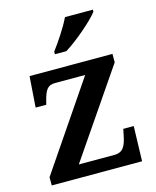

<svg xmlns="http://www.w3.org/2000/svg" viewBox="-115 -845 751 924"><g transform="rotate(-15 261.0 -383.0)"><path d="M205 -619V-606H262C321 -642 412 -721 437 -756V-766H298C277 -721 234 -657 205 -619ZM27 0H477L482 -174H430L424 -145C414 -93 400 -64 357 -64H179L473 -494V-536H60L49 -382H102L106 -398C120 -452 132 -472 170 -472H320L27 -41Z"/></g></svg>

Font: Noto Serif SemiBold
Style: Regular
Weight: 600
Designer: Monotype Design Team
Foundry: Monotype Imaging Inc.
Version: Version 2.013